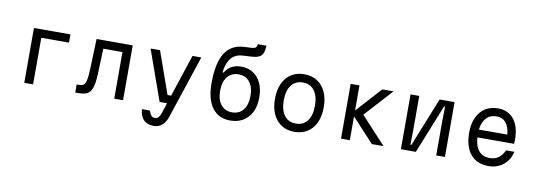

<svg xmlns="http://www.w3.org/2000/svg" viewBox="-73 -1345 5745 2062"><g transform="rotate(10 2800.0 -314.5)"><path d="M203 0V-598H601V-508H299V0Z M760 8V-80H778Q804 -80 821.5 -85.5Q839 -91 849.5 -109Q860 -127 865.5 -163.5Q871 -200 874 -262L886 -598H1280V0H1184V-508H975L965 -234Q962 -154 950.5 -105.5Q939 -57 918 -32.5Q897 -8 865 0Q833 8 789 8Z M1475 -598H1578L1741 -138H1780L1932 -598H2028L1799 92Q1779 151 1741 183Q1703 215 1654 215Q1509 215 1496 59H1584Q1595 95 1609.5 111.5Q1624 128 1650 128Q1673 128 1687.5 113Q1702 98 1714 65L1751 -50H1670Z M2451 15Q2322 15 2253 -78.5Q2184 -172 2184 -346Q2184 -565 2252.5 -674Q2321 -783 2461 -790L2545 -794Q2575 -796 2587 -807Q2599 -818 2600 -844H2695Q2693 -787 2678 -757Q2663 -727 2631.5 -714.5Q2600 -702 2550 -700L2462 -695Q2303 -687 2280 -480H2292Q2318 -526 2363 -551Q2408 -576 2468 -576Q2544 -576 2599.5 -540Q2655 -504 2685.5 -438Q2716 -372 2716 -282Q2716 -191 2683.5 -124.5Q2651 -58 2591.5 -21.5Q2532 15 2451 15ZM2454 -75Q2532 -75 2576 -130Q2620 -185 2620 -282Q2620 -379 2576.5 -434Q2533 -489 2455 -489Q2377 -489 2333 -434Q2289 -379 2289 -282Q2289 -185 2333 -130Q2377 -75 2454 -75Z M3150 15Q3068 15 3008.5 -23Q2949 -61 2916.5 -131.5Q2884 -202 2884 -299Q2884 -396 2916.5 -466.5Q2949 -537 3008.5 -575Q3068 -613 3150 -613Q3232 -613 3291.5 -575Q3351 -537 3383.5 -466.5Q3416 -396 3416 -299Q3416 -202 3383.5 -131.5Q3351 -61 3291.5 -23Q3232 15 3150 15ZM3150 -75Q3231 -75 3275.5 -134Q3320 -193 3320 -299Q3320 -405 3275.5 -464Q3231 -523 3150 -523Q3069 -523 3024.5 -464Q2980 -405 2980 -299Q2980 -193 3024.5 -134Q3069 -75 3150 -75Z M3657 0V-598H3753V-324L4002 -598H4124L3848 -295L4121 0H3993L3753 -260V0Z M4310 0V-598H4405V-228L4402 -65H4413L4627 -598H4790V0H4695V-372L4698 -533H4687L4473 0Z M5515 -184Q5493 -90 5426.5 -37.5Q5360 15 5265 15Q5140 15 5070.5 -68Q5001 -151 5001 -304Q5001 -399 5033 -468.5Q5065 -538 5123 -575.5Q5181 -613 5261 -613Q5374 -613 5436.5 -534.5Q5499 -456 5499 -312Q5499 -301 5498.5 -289.5Q5498 -278 5497 -268H5097Q5103 -172 5146 -122Q5189 -72 5265 -72Q5374 -72 5425 -184ZM5261 -526Q5192 -526 5150 -480.5Q5108 -435 5098 -353H5408Q5401 -437 5363.5 -481.5Q5326 -526 5261 -526Z"/></g></svg>

Font: Martian Mono Light
Style: Regular
Weight: 300
Monospace: yes
Designer: Roman Shamin
Foundry: Evil Martians
Version: Version 1.000; ttfautohint (v1.8.4.7-5d5b)